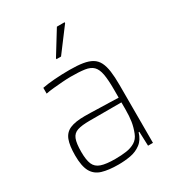

<svg xmlns="http://www.w3.org/2000/svg" viewBox="-179 -837 860 948"><g transform="rotate(-30 251.0 -363.0)"><path d="M217 8Q161 8 124.5 -3Q88 -14 70.5 -45.5Q53 -77 53 -138Q53 -194 65 -225.5Q77 -257 107 -270Q137 -283 191 -283Q204 -283 226 -282.5Q248 -282 276 -281Q304 -280 331.5 -279.5Q359 -279 382 -278V-324Q382 -380 376 -412.5Q370 -445 354 -461Q338 -477 307.5 -481.5Q277 -486 228 -486Q208 -486 181 -484Q154 -482 128.5 -479.5Q103 -477 84 -473V-506Q115 -512 155 -515Q195 -518 240 -518Q284 -518 315 -513Q346 -508 366 -496Q386 -484 397 -462.5Q408 -441 412.5 -408.5Q417 -376 417 -330V0H389L386 -81H382Q371 -43 345 -23.5Q319 -4 286 2Q253 8 217 8ZM217 -24Q251 -24 279.5 -28Q308 -32 329.5 -45Q351 -58 361 -84Q373 -114 377.5 -143Q382 -172 382 -210V-251H200Q156 -251 131.5 -243Q107 -235 97.5 -211Q88 -187 88 -138Q88 -92 98.5 -67.5Q109 -43 137 -33.5Q165 -24 217 -24ZM211 -596V-601L293 -734H337V-729L237 -596Z"/></g></svg>

Font: Saira SemiCondensed Thin
Style: Regular
Weight: 250
Width: 4
Designer: Hector Gatti with collaboration of the Omnibus-Type team
Foundry: Omnibus-Type
Version: Version 1.101